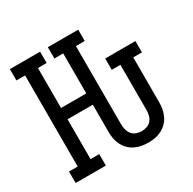

<svg xmlns="http://www.w3.org/2000/svg" viewBox="-163 -900 1076 1073"><g transform="rotate(-30 375.0 -363.5)"><path d="M498 8Q476 8 454 4Q432 0 412 -10Q392 -20 376.5 -36Q361 -52 351 -72Q341 -92 337.5 -113.5Q334 -135 334 -158V-331H171V-74H227V0H32V-74H88V-662H32V-735H227V-662H171V-404H334V-662H277V-735H473V-662H416V-158Q416 -140 420.5 -122.5Q425 -105 436 -91.5Q447 -78 463.5 -72Q480 -66 498 -66Q515 -66 532 -72Q549 -78 560 -91.5Q571 -105 575 -122.5Q579 -140 579 -158V-447H523V-520H718V-447H662V-158Q662 -135 658 -113.5Q654 -92 644.5 -72Q635 -52 619 -36Q603 -20 583.5 -10Q564 0 542 4Q520 8 498 8Z"/></g></svg>

Font: Iosevka Plex Etoile
Style: Regular
Weight: 400
Designer: Belleve Invis
Foundry: Belleve Invis
Version: Version 25.1.1; ttfautohint (v1.8.4)